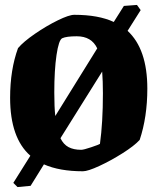

<svg xmlns="http://www.w3.org/2000/svg" viewBox="-20 -682 638 778"><path d="M577 -323Q577 -208 546 -115Q524 -91 476.5 -61Q429 -31 382.5 -9.5Q336 12 316 12Q221 12 158 -16L104 71L51 76L34 59L103 -51Q21 -123 21 -286Q21 -399 53 -487Q75 -513 121.5 -545Q168 -577 214 -599.5Q260 -622 281 -622Q379 -622 441 -593L482 -658L535 -662L550 -641L497 -557Q577 -483 577 -323ZM204 -212 374 -486Q351 -535 291 -535Q249 -535 232 -527Q218 -520 209 -459Q200 -398 200 -307Q200 -248 204 -212ZM397 -304Q397 -353 394 -392L225 -122Q237 -97 257.5 -86Q278 -75 309 -75Q319 -75 350 -85.5Q381 -96 385 -99Q397 -185 397 -304Z"/></svg>

Font: Grenze ExtraBold
Style: Regular
Weight: 800
Designer: Renata Polastri
Foundry: Omnibus-Type
Version: Version 1.002; ttfautohint (v1.8)